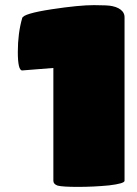

<svg xmlns="http://www.w3.org/2000/svg" viewBox="-20 -732 538 752"><path d="M189 -23.9V-465.8L66.9 -456.1Q49.8 -456.1 49.8 -528.8Q49.8 -601.6 66.9 -661.1Q70.8 -678.7 183.1 -695.8Q289.6 -711.9 348.1 -711.9Q403.8 -711.9 419.9 -708Q448.2 -702.1 460.9 -686Q467.8 -676.3 467.8 -665V-23.9Q467.8 -13.2 407.2 -5.9Q345.7 0 285.2 0Q226.6 0 206.1 -4.9Q189 -10.7 189 -23.9Z"/></svg>

Font: GGS TheRock Black
Style: Regular
Weight: 900
Designer: Rodrigo Fuenzalida (2012); Goodgame Studios (2014)
Foundry: Rodrigo Fuenzalida,2012;  GGS,2014
Version: Version 1.002 | FøM Mod